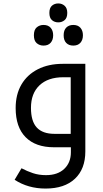

<svg xmlns="http://www.w3.org/2000/svg" viewBox="-20 -856 601 1116"><path d="M245 240Q143 240 65 189L105 122Q137 139 171.5 150.5Q206 162 247 162Q315 162 353.5 125.5Q392 89 392 29V0H294Q187 0 129 -58.5Q71 -117 71 -228Q71 -307 104.5 -364.5Q138 -422 200 -453.5Q262 -485 345 -485H476V24Q476 126 415.5 183Q355 240 245 240ZM391 -78V-407H348Q259 -407 209.5 -360Q160 -313 160 -229Q160 -151 194 -114.5Q228 -78 297 -78ZM319 -726Q297 -726 282 -739Q267 -752 267 -781Q267 -810 282 -823Q297 -836 319 -836Q340 -836 355.5 -822.5Q371 -809 371 -781Q371 -752 355.5 -739Q340 -726 319 -726ZM233 -591Q210 -591 193.5 -605Q177 -619 177 -651Q177 -683 193.5 -697Q210 -711 233 -711Q260 -711 274.5 -694.5Q289 -678 289 -651Q289 -624 274.5 -607.5Q260 -591 233 -591ZM406 -591Q380 -591 365 -606.5Q350 -622 350 -651Q350 -680 365 -695.5Q380 -711 406 -711Q433 -711 447.5 -694.5Q462 -678 462 -651Q462 -624 447.5 -607.5Q433 -591 406 -591Z"/></svg>

Font: Noto Kufi Arabic
Style: Regular
Weight: 400
Designer: Monotype Design Team, David Williams, Khaled Hosny
Foundry: Google LLC
Version: Version 2.109; ttfautohint (v1.8.4.7-5d5b)